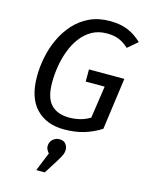

<svg xmlns="http://www.w3.org/2000/svg" viewBox="-143 -789 911 1174"><g transform="rotate(15 312.5 -202.5)"><path d="M405 -701Q472 -701 520 -680.5Q568 -660 607 -622L545 -569Q513 -598 481.5 -610.5Q450 -623 406 -623Q352 -623 311.5 -600Q271 -577 242 -538.5Q213 -500 194.5 -451Q176 -402 167.5 -349.5Q159 -297 159 -247Q159 -151 199 -108.5Q239 -66 315 -66Q348 -66 381.5 -74Q415 -82 446 -101L476 -305H356V-382H580L535 -54Q485 -22 429 -5Q373 12 302 12Q191 12 125.5 -56Q60 -124 60 -259Q60 -318 72.5 -380.5Q85 -443 111.5 -500Q138 -557 179 -602.5Q220 -648 276 -674.5Q332 -701 405 -701ZM294 77Q320 77 333 93.5Q346 110 346 129Q346 147 338 164.5Q330 182 310 214L258 296H204L252 178Q245 170 239 159.5Q233 149 233 136Q233 110 251 93.5Q269 77 294 77Z"/></g></svg>

Font: Fira Sans Variable
Style: Italic
Weight: 397
Italic angle: -8°
Designer: Carrois Corporate & Edenspiekermann AG
Foundry: Carrois Corporate GbR & Edenspiekermann AG
Version: Version 4.202